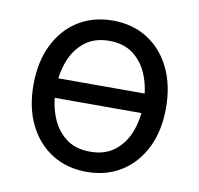

<svg xmlns="http://www.w3.org/2000/svg" viewBox="-68 -624 731 705"><g transform="rotate(10 298.0 -271.0)"><path d="M489.3 -309.1V-236.3H107.4V-309.1ZM298.3 11.2Q224.6 11.2 168.9 -23.9Q113.3 -59.1 82.3 -122.3Q51.3 -185.5 51.3 -270Q51.3 -355.5 82.3 -418.9Q113.3 -482.4 168.9 -517.6Q224.6 -552.7 298.3 -552.7Q372.1 -552.7 427.7 -517.6Q483.4 -482.4 514.4 -418.7Q545.4 -355 545.4 -270Q545.4 -185.5 514.4 -122.3Q483.4 -59.1 427.7 -23.9Q372.1 11.2 298.3 11.2ZM298.3 -64Q354.5 -64 390.6 -92.8Q426.8 -121.6 444.1 -168.5Q461.4 -215.3 461.4 -270Q461.4 -324.7 444.1 -371.8Q426.8 -418.9 390.6 -448Q354.5 -477.1 298.3 -477.1Q242.2 -477.1 206.1 -448Q169.9 -418.9 152.3 -371.8Q134.8 -324.7 134.8 -270Q134.8 -215.3 152.3 -168.5Q169.9 -121.6 206.1 -92.8Q242.2 -64 298.3 -64Z"/></g></svg>

Font: Sahel VF Regular
Style: Regular
Weight: 400
Foundry: Saber Rastikerdar (saber.rastikerdar@gmail.com)
Version: Version 3.4.0